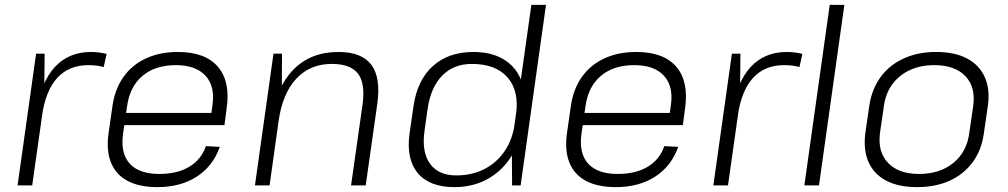

<svg xmlns="http://www.w3.org/2000/svg" viewBox="-20 -760 4131 787"><path d="M128 -540H163L161 -346L112 0H52ZM131 -305Q148 -424 205 -485.5Q262 -547 353 -547Q369 -547 385 -545Q401 -543 417 -539L405 -485Q378 -493 342 -493Q263 -493 215 -441Q167 -389 152 -285Z M625 7Q551 7 503 -18.5Q455 -44 435 -93.5Q415 -143 425 -214L441 -326Q451 -395 486 -444.5Q521 -494 578 -520.5Q635 -547 709 -547Q821 -547 873 -486.5Q925 -426 909 -316L900 -247H478L485 -297H858L844 -277L851 -330Q862 -407 822 -450Q782 -493 701 -493Q616 -493 564 -449Q512 -405 501 -325L484 -209Q474 -130 512.5 -88.5Q551 -47 633 -47Q707 -47 756 -76.5Q805 -106 824 -161L881 -158Q853 -79 786.5 -36Q720 7 625 7Z M1466 -331Q1478 -418 1447.5 -458Q1417 -498 1340 -498Q1251 -498 1194.5 -437.5Q1138 -377 1122 -264L1080 -199L1090 -264Q1111 -401 1182 -474Q1253 -547 1367 -547Q1463 -547 1502.5 -494Q1542 -441 1526 -331L1479 0H1419ZM1101 -540H1136L1135 -357L1085 0H1025Z M1843 7Q1740 7 1692 -51Q1644 -109 1659 -215L1675 -325Q1690 -431 1754 -489Q1818 -547 1921 -547Q1994 -547 2044 -517Q2094 -487 2116 -432Q2138 -377 2127 -301L2119 -244Q2109 -168 2071 -111.5Q2033 -55 1974.5 -24Q1916 7 1843 7ZM1850 -41Q1915 -41 1965.5 -67Q2016 -93 2048.5 -140.5Q2081 -188 2090 -254L2095 -289Q2109 -387 2060.5 -442.5Q2012 -498 1914 -498Q1840 -498 1793 -450.5Q1746 -403 1733 -315L1720 -223Q1708 -137 1742.5 -89Q1777 -41 1850 -41ZM2078 -172 2158 -740H2218L2114 0H2079Z M2504 7Q2430 7 2382 -18.5Q2334 -44 2314 -93.5Q2294 -143 2304 -214L2320 -326Q2330 -395 2365 -444.5Q2400 -494 2457 -520.5Q2514 -547 2588 -547Q2700 -547 2752 -486.5Q2804 -426 2788 -316L2779 -247H2357L2364 -297H2737L2723 -277L2730 -330Q2741 -407 2701 -450Q2661 -493 2580 -493Q2495 -493 2443 -449Q2391 -405 2380 -325L2363 -209Q2353 -130 2391.5 -88.5Q2430 -47 2512 -47Q2586 -47 2635 -76.5Q2684 -106 2703 -161L2760 -158Q2732 -79 2665.5 -36Q2599 7 2504 7Z M2980 -540H3015L3013 -346L2964 0H2904ZM2983 -305Q3000 -424 3057 -485.5Q3114 -547 3205 -547Q3221 -547 3237 -545Q3253 -543 3269 -539L3257 -485Q3230 -493 3194 -493Q3115 -493 3067 -441Q3019 -389 3004 -285Z M3441 -740 3337 0H3277L3381 -740Z M3739 7Q3663 7 3612.5 -19.5Q3562 -46 3540 -96Q3518 -146 3527 -215L3543 -325Q3553 -394 3589 -443.5Q3625 -493 3683.5 -520Q3742 -547 3817 -547Q3893 -547 3943.5 -520.5Q3994 -494 4016.5 -444Q4039 -394 4029 -325L4013 -215Q4004 -146 3967.5 -96Q3931 -46 3873 -19.5Q3815 7 3739 7ZM3747 -47Q3832 -47 3887.5 -92Q3943 -137 3953 -215L3969 -325Q3980 -403 3937 -448Q3894 -493 3809 -493Q3753 -493 3709 -472.5Q3665 -452 3637.5 -414.5Q3610 -377 3603 -325L3587 -215Q3577 -138 3620 -92.5Q3663 -47 3747 -47Z"/></svg>

Font: Pathway Extreme 8pt Thin
Style: Italic
Weight: 100
Italic angle: -8°
Designer: Eduardo Rodriguez Tunni
Foundry: Eduardo Rodriguez Tunni
Version: Version 1.000